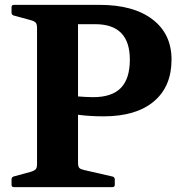

<svg xmlns="http://www.w3.org/2000/svg" viewBox="-20 -769 741 789"><path d="M132.2 0V-749H300.6V0ZM37 0Q27.4 0 27.4 -10V-31.8Q27.4 -41.2 36.8 -44L107 -63.1Q123.7 -68.6 127.9 -75Q132.2 -81.3 132.2 -95.7V-206.8H300.6V-102.4Q300.6 -84.5 305.7 -79.1Q310.8 -73.8 324.5 -70.6L442.1 -43.6Q451.7 -41.4 451.7 -31.4V-9.6Q451.7 0 441.7 0ZM27.4 -739Q27.4 -749 37 -749H300.6V-542.2H132.2V-653.3Q132.2 -667.7 127.9 -674.4Q123.7 -681 107 -686L36.8 -705.1Q27.4 -707.8 27.4 -717.2ZM300.6 -372.7Q315.4 -371.7 331.3 -370.7Q347.2 -369.7 362.8 -369.7Q439.9 -369.7 476.7 -407.7Q513.6 -445.7 513.6 -524.1Q513.6 -669.6 371.5 -669.6H300.6V-749H389.7Q528.5 -749 606.7 -689.3Q684.9 -629.6 684.9 -524.1Q684.9 -413.3 612.1 -352.1Q539.2 -290.9 405.7 -290.9Q379.5 -290.9 353.4 -292.4Q327.4 -293.9 300.6 -297.4Z"/></svg>

Font: Hahmlet
Style: Regular
Weight: 400
Designer: Minjoo Ham & Mark Frömberg
Foundry: hypertype
Version: Version 1.002